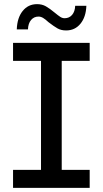

<svg xmlns="http://www.w3.org/2000/svg" viewBox="-20 -907 496 927"><path d="M278 -613H413V-700H43V-613H178V-87H43V0H413V-87H278ZM257.5 -770C269.2 -763.3 283 -760 299 -760C327.7 -760 350.8 -770.8 368.5 -792.5C386.2 -814.2 395.7 -843 397 -879H343C342.3 -860.3 337.3 -845.7 328 -835C318.7 -824.3 306.7 -819 292 -819C284.7 -819 277.7 -821.2 271 -825.5C264.3 -829.8 255.3 -836.7 244 -846C228 -859.3 213.8 -869.5 201.5 -876.5C189.2 -883.5 175 -887 159 -887C130.3 -887 107.2 -876 89.5 -854C71.8 -832 62.3 -802.3 61 -765H115C115.7 -784.3 120.7 -799.5 130 -810.5C139.3 -821.5 151.3 -827 166 -827C173.3 -827 180.7 -824.8 188 -820.5C195.3 -816.2 204 -809.3 214 -800C231.3 -786.7 245.8 -776.7 257.5 -770Z"/></svg>

Font: ICO Headline
Style: Regular
Weight: 500
Designer: Julieta Ulanovsky
Foundry: Julieta Ulanovsky
Version: Version 7.200